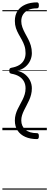

<svg xmlns="http://www.w3.org/2000/svg" viewBox="-20 -1095 414 1615"><path d="M291 -1075Q299 -1075 303 -1069.5Q307 -1064 307 -1050Q307 -1036 303 -1030.5Q299 -1025 291 -1025Q248 -1025 219 -1011.5Q190 -998 174.5 -974Q159 -950 159 -917Q159 -891 168 -866Q177 -841 190 -817Q203 -793 216.5 -767.5Q230 -742 239 -712.5Q248 -683 248 -648Q248 -616 234 -585.5Q220 -555 193 -532.5Q166 -510 125 -500Q166 -490 193 -467.5Q220 -445 234 -415Q248 -385 248 -352Q248 -324 241.5 -299Q235 -274 225 -252Q215 -230 203.5 -208.5Q192 -187 182 -166.5Q172 -146 165.5 -125.5Q159 -105 159 -82Q159 -34 193 -4.5Q227 25 291 25Q299 25 303 30.5Q307 36 307 50Q307 64 303 69.5Q299 75 291 75Q235 75 193 56.5Q151 38 128 3Q105 -32 105 -81Q105 -108 111.5 -131.5Q118 -155 128 -176Q138 -197 149.5 -217.5Q161 -238 171 -258.5Q181 -279 188 -302Q195 -325 195 -352Q195 -385 181.5 -410Q168 -435 142 -451.5Q116 -468 76 -475Q67 -477 62.5 -481.5Q58 -486 58 -500Q58 -514 62.5 -518.5Q67 -523 76 -525Q116 -532 142 -548Q168 -564 181.5 -589.5Q195 -615 195 -648Q195 -682 186 -709Q177 -736 163.5 -760Q150 -784 136.5 -808Q123 -832 114 -859Q105 -886 105 -919Q105 -969 128 -1003.5Q151 -1038 193 -1056.5Q235 -1075 291 -1075ZM0 490H374V500H0ZM0 -20H374V0H0ZM0 -505H374V-500H0ZM0 -1010H374V-1000H0Z"/></svg>

Font: Playwrite PE Guides
Style: Regular
Weight: 400
Designer: Veronika Burian, José Scaglione
Foundry: TypeTogether
Version: Version 1.003